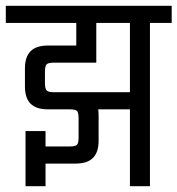

<svg xmlns="http://www.w3.org/2000/svg" viewBox="-40 -642 612 662"><path d="M48 -190H117V0H48ZM-20 -622H552V-563H-20ZM408 -592H477V0H408ZM223 -594H292V-426H146Q127 -426 121 -420.5Q115 -415 115 -395V-355Q115 -336 121 -330Q127 -324 146 -324H431V-265H254L291 -289Q300 -273 300 -245V-157Q300 -117 280.5 -97.5Q261 -78 221 -78H79V-137H200Q220 -137 225.5 -143Q231 -149 231 -168V-234Q231 -254 225.5 -259.5Q220 -265 200 -265H125Q85 -265 65.5 -284.5Q46 -304 46 -344V-406Q46 -446 65.5 -465.5Q85 -485 125 -485H223Z"/></svg>

Font: Teko Light Light
Style: Regular
Weight: 300
Version: Version 2.000;gftools[0.9.28.dev9+g7d2139d.d20230707]